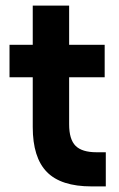

<svg xmlns="http://www.w3.org/2000/svg" viewBox="-20 -660 426 686"><path d="M14 -500H97V-640H227V-500H354V-384H227V-216Q227 -162 250 -139Q273 -116 325 -116H358V6H307Q198 6 147.5 -45.5Q97 -97 97 -206V-384H14Z"/></svg>

Font: NT Somic Bold
Style: Regular
Weight: 700
Designer: Ravid Balaliev — lead type designer, mastering
Michael Voronin — secret advisor, marketing
Ivan Kovalenko — best boy
Foundry: NT Type
Version: Version 0.7